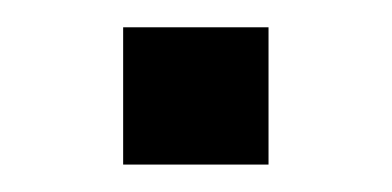

<svg xmlns="http://www.w3.org/2000/svg" viewBox="-20 -120 286 140"><path d="M69.8 0V-100.1H175.8V0Z"/></svg>

Font: TASA Orbiter Text
Style: Regular
Weight: 400
Designer: Weizhong Zhang
Version: Version 1.000;Glyphs 3.1.2 (3151)